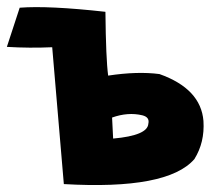

<svg xmlns="http://www.w3.org/2000/svg" viewBox="-25 -521 601 548"><path d="M-5.4 -387.2 31.2 -499Q112.8 -505.4 275.9 -487.3Q277.3 -352.1 283.7 -305.2Q367.2 -317.9 430.2 -309.6Q548.3 -267.6 555.7 -175.8Q559.6 -114.7 529.8 -66.9Q453.1 21.5 157.2 4.4L124 -386.2Q59.6 -383.3 -5.4 -387.2ZM297.9 -125.5Q396.5 -134.3 398.4 -168Q402.8 -186.5 381.3 -191.9Q340.3 -201.7 294.9 -185.5Z"/></svg>

Font: Lapsus Pro (theguybrush.com)
Style: Bold
Weight: 700
Designer: Jose Roses
Version: Version 1.00 February 9, 2018, initial release